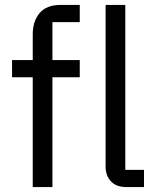

<svg xmlns="http://www.w3.org/2000/svg" viewBox="-20 -760 636 780"><path d="M113 -446H29V-516H113V-620Q113 -674 141 -707Q169 -740 226 -740H304V-670H193V-516H304V-446H193V0H113ZM494 0Q452 0 430.5 -23.5Q409 -47 409 -83V-740H489V-70H565V0Z"/></svg>

Font: IBM Plex Sans Devanagari
Style: Regular
Weight: 400
Designer: Mike Abbink, Paul van der Laan, Pieter van Rosmalen, Erin McLaughlin
Foundry: Bold Monday
Version: Version 1.1